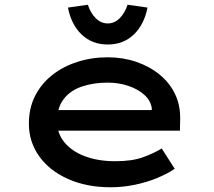

<svg xmlns="http://www.w3.org/2000/svg" viewBox="-20 -781 902 811"><path d="M447 10Q346 10 267.5 -25Q189 -60 145.5 -121Q102 -182 102 -259Q102 -324 128 -375.5Q154 -427 200 -463.5Q246 -500 306.5 -519.5Q367 -539 435 -539Q499 -539 555 -520Q611 -501 653.5 -466.5Q696 -432 719 -384.5Q742 -337 741 -279L740 -229H201L178 -316H637L621 -303V-325Q616 -357 589 -381Q562 -405 521.5 -418.5Q481 -432 435 -432Q375 -432 326 -415.5Q277 -399 249 -362.5Q221 -326 221 -268Q221 -218 252 -180Q283 -142 338.5 -121Q394 -100 468 -100Q539 -100 586 -117.5Q633 -135 663 -154L718 -68Q687 -47 643.5 -29Q600 -11 549.5 -0.5Q499 10 447 10ZM435 -593Q369 -593 325 -635Q281 -677 267 -749L351 -761Q363 -725 385 -703.5Q407 -682 435 -682Q463 -682 485 -703.5Q507 -725 519 -761L603 -749Q589 -677 545 -635Q501 -593 435 -593Z"/></svg>

Font: Lexend Tera Medium
Style: Regular
Weight: 500
Designer: Bonnie Shaver-Troup, Thomas Jockin
Foundry: Lexend
Version: Version 1.007